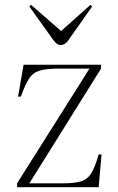

<svg xmlns="http://www.w3.org/2000/svg" viewBox="-20 -778 491 798"><path d="M51 0V-16L352 -493H227Q175 -493 146.5 -485Q118 -477 101.5 -452.5Q85 -428 67 -377L55 -376L78 -509H400V-493L102 -16H240Q289 -16 316 -24Q343 -32 359 -57.5Q375 -83 390 -136H402L390 0ZM233 -591Q226 -591 219 -594.5Q212 -598 202 -611L102 -751L109 -758L234 -649L356 -758L363 -751L262 -608Q250 -591 233 -591Z"/></svg>

Font: Display Extralight
Style: Regular
Weight: 200
Designer: Latin by Veronika Burian and Jose Scaglione. Greek by Irene Vlachou. Cyrillic by Vera Evstafieva.
Foundry: TypeTogether
Version: Version 3.002